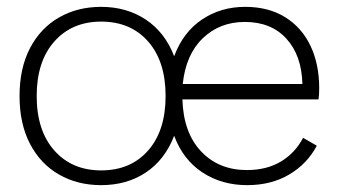

<svg xmlns="http://www.w3.org/2000/svg" viewBox="-20 -530 984 560"><path d="M275 10Q206 10 152 -21Q98 -52 67.5 -110.5Q37 -169 37 -250Q37 -331 67.5 -389.5Q98 -448 152 -479Q206 -510 275 -510Q349 -510 405 -473Q461 -436 488 -366Q514 -436 569 -473Q624 -510 695 -510Q763 -510 811.5 -480Q860 -450 885.5 -396.5Q911 -343 911 -273Q911 -263 910.5 -254.5Q910 -246 909 -240H512Q515 -143 566.5 -88.5Q618 -34 700 -34Q758 -34 799.5 -59Q841 -84 864 -128L904 -105Q876 -52 823.5 -21Q771 10 701 10Q627 10 570.5 -27Q514 -64 488 -134Q461 -64 405.5 -27Q350 10 275 10ZM275 -33Q361 -33 412 -91Q463 -149 463 -250Q463 -351 412 -409Q361 -467 275 -467Q190 -467 138.5 -409Q87 -351 87 -250Q87 -149 138.5 -91Q190 -33 275 -33ZM694 -466Q621 -466 571.5 -418.5Q522 -371 513 -285H862Q860 -368 815.5 -417Q771 -466 694 -466Z"/></svg>

Font: Prodigy Sans Light
Style: Regular
Weight: 300
Designer: Wei Huang
Foundry: Wei Huang
Version: Version 1.003; ttfautohint (v1.8.3)